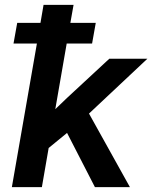

<svg xmlns="http://www.w3.org/2000/svg" viewBox="-20 -770 627 790"><path d="M358.9 -590.8 374 -675.8H269.5L282.7 -750H159.2L146.5 -675.8H50.8L35.6 -590.8H131.8L28.8 0H152.3L180.2 -161.1L255.9 -223.1L370.6 0H514.6L346.2 -302.7L586.4 -528.3H429.7L255.9 -367.2L207.5 -320.8L254.4 -590.8Z"/></svg>

Font: Roboto Mono SemiBold
Style: Italic
Weight: 600
Italic angle: -10°
Monospace: yes
Designer: Google
Version: Version 3.000